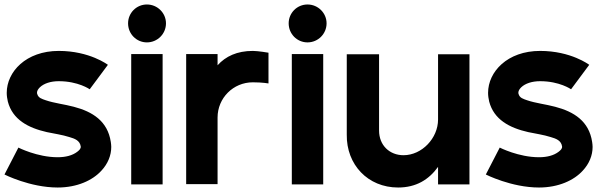

<svg xmlns="http://www.w3.org/2000/svg" viewBox="-36 -821 2737 856"><path d="M445 -532C445 -532 364 -594 226 -594C80 -594 -6 -501 -6 -407C-6 -394 -4 -381 -1 -368C20 -288 89 -251 173 -232C206 -225 242 -220 273 -210C297 -203 320 -195 324 -168C325 -158 317 -151 308 -144C287 -128 257 -120 221 -120C130 -120 46 -163 46 -163L-16 -43C-16 -43 98 15 221 15C308 15 377 -17 416 -60C445 -91 460 -128 460 -166C460 -173 459 -181 458 -188C444 -281 377 -323 293 -345C252 -356 206 -361 168 -374C151 -380 135 -384 130 -402C129 -404 129 -406 129 -408C129 -417 135 -425 142 -432C160 -449 190 -459 226 -459C313 -459 364 -423 364 -423Z M689 -580H549V1H689ZM619 -801C572 -801 535 -763 535 -717C535 -670 572 -632 619 -632C666 -632 704 -670 704 -717C704 -763 666 -801 619 -801Z M934 -530V-580H794V0H934V-297C934 -384 1004 -454 1091 -454C1134 -454 1161 -449 1161 -449V-586C1161 -586 1115 -594 1091 -594C1021 -594 970 -570 934 -530Z M1405 -580H1265V1H1405ZM1335 -801C1288 -801 1251 -763 1251 -717C1251 -670 1288 -632 1335 -632C1382 -632 1420 -670 1420 -717C1420 -763 1382 -801 1335 -801Z M1763 -129C1701 -129 1654 -173 1654 -239V-579H1510V-221C1508 -87 1604 15 1739 15C1819 15 1876 -20 1917 -77V1H2057V-579H1917V-288C1917 -205 1845 -129 1763 -129Z M2591 -532C2591 -532 2510 -594 2372 -594C2226 -594 2140 -501 2140 -407C2140 -394 2142 -381 2145 -368C2166 -288 2235 -251 2319 -232C2352 -225 2388 -220 2419 -210C2443 -203 2466 -195 2470 -168C2471 -158 2463 -151 2454 -144C2433 -128 2403 -120 2367 -120C2276 -120 2192 -163 2192 -163L2130 -43C2130 -43 2244 15 2367 15C2454 15 2523 -17 2562 -60C2591 -91 2606 -128 2606 -166C2606 -173 2605 -181 2604 -188C2590 -281 2523 -323 2439 -345C2398 -356 2352 -361 2314 -374C2297 -380 2281 -384 2276 -402C2275 -404 2275 -406 2275 -408C2275 -417 2281 -425 2288 -432C2306 -449 2336 -459 2372 -459C2459 -459 2510 -423 2510 -423Z"/></svg>

Font: MintSans
Style: Bold
Weight: 700
Version: Version 2.0